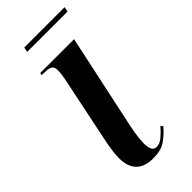

<svg xmlns="http://www.w3.org/2000/svg" viewBox="-215 -693 747 747"><g transform="rotate(-45 158.0 -320.0)"><path d="M145 10Q50 10 50 -86Q50 -104 54 -131.5Q58 -159 67 -200L118 -446Q121 -460 122.5 -472Q124 -484 124 -496Q124 -512 115 -519Q106 -526 77 -526H66L68 -536H254L170 -143Q164 -113 161.5 -92.5Q159 -72 159 -57Q159 -37 164.5 -24.5Q170 -12 186 -12Q202 -12 219.5 -26.5Q237 -41 253 -60L260 -51Q238 -25 212.5 -7.5Q187 10 145 10ZM90 -630 94 -650H316L312 -630Z"/></g></svg>

Font: Noto Serif Display ExtraCondensed SemiBold
Style: Italic
Weight: 600
Width: 2
Italic angle: -12°
Designer: Monotype Design Team
Foundry: Monotype Imaging Inc.
Version: Version 2.009